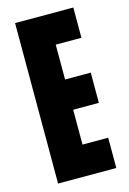

<svg xmlns="http://www.w3.org/2000/svg" viewBox="-110 -754 542 809"><g transform="rotate(-15 161.5 -350.0)"><path d="M294 -568H182V-416H294V-284H182V-132H294V0H40V-700H294Z"/></g></svg>

Font: Bayformers-TFTCGName
Style: Regular
Weight: 400
Designer: billmoo
Foundry: Bayformers
Version: Version 1.021;Fontself Maker 3.5.4